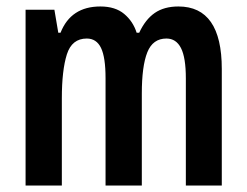

<svg xmlns="http://www.w3.org/2000/svg" viewBox="-20 -573 762 593"><path d="M531 -553Q665 -553 665 -360V0H554V-331Q554 -395 539 -424.5Q524 -454 494 -454Q452 -454 435 -411.5Q418 -369 418 -284V0H306V-332Q306 -396 292 -425Q278 -454 248 -454Q202 -454 186.5 -405Q171 -356 171 -269V0H59V-543H148L160 -472H167Q199 -553 290 -553Q336 -553 363.5 -530Q391 -507 402 -472H410Q429 -513 458 -533Q487 -553 531 -553Z"/></svg>

Font: Noto Sans Thai ExtCond SemBd
Style: Regular
Weight: 600
Width: 2
Designer: Monotype Design Team
Foundry: Monotype Imaging Inc.
Version: Version 2.002; ttfautohint (v1.8.4.7-5d5b)